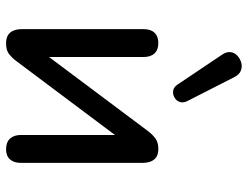

<svg xmlns="http://www.w3.org/2000/svg" viewBox="-112 -698 817 633"><g transform="rotate(90 296.5 -381.5)"><path d="M123 7Q108 7 97.5 1.5Q87 -4 81.5 -16Q76 -28 76 -47V-446Q76 -470 88 -482.5Q100 -495 122 -495Q144 -495 156 -482.5Q168 -470 168 -446V-100H142L413 -462Q423 -475 436 -485Q449 -495 471 -495Q486 -495 496 -489.5Q506 -484 511.5 -472Q517 -460 517 -441V-42Q517 -19 505.5 -6Q494 7 472 7Q449 7 437 -6Q425 -19 425 -42V-388H452L180 -25Q171 -13 158.5 -3Q146 7 123 7ZM259 -558 159 -707Q150 -721 152 -734Q154 -747 164 -756Q174 -765 187 -768.5Q200 -772 213 -767Q226 -762 234 -746L314 -589Q320 -576 316 -565Q312 -554 301 -548Q290 -542 278.5 -544Q267 -546 259 -558Z"/></g></svg>

Font: Nunito SemiBold
Style: Regular
Weight: 600
Designer: Vernon Adams
Foundry: Vernon Adams
Version: Version 3.602